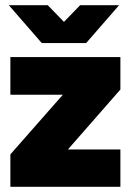

<svg xmlns="http://www.w3.org/2000/svg" viewBox="-20 -720 504 740"><path d="M128 -14 20 -125 341 -490 444 -375ZM20 0V-125L123 -144H444V0ZM20 -355V-500H444V-375L336 -355ZM152 -554V-559L289 -700H439L312 -554ZM141 -554 14 -700H164L301 -559V-554Z"/></svg>

Font: Figtree Light Black
Style: Regular
Weight: 900
Version: Version 2.000